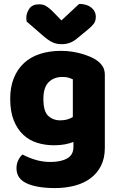

<svg xmlns="http://www.w3.org/2000/svg" viewBox="-20 -760 607 978"><path d="M354 -37Q334 -29 309.5 -24.5Q285 -20 255 -20Q210 -20 169.5 -32.5Q129 -45 98.5 -73.5Q68 -102 50 -147Q32 -192 32 -257Q32 -317 50.5 -362.5Q69 -408 102.5 -439Q136 -470 184 -485.5Q232 -501 291 -501Q319 -501 346 -497Q373 -493 396.5 -486Q420 -479 439 -471Q458 -463 471 -454Q491 -440 502.5 -422.5Q514 -405 514 -378V-7Q514 46 494.5 84.5Q475 123 440.5 148.5Q406 174 359.5 186Q313 198 260 198Q206 198 165 189.5Q124 181 100 165Q64 141 64 97Q64 74 73.5 55Q83 36 95 27Q124 43 160.5 54Q197 65 237 65Q290 65 322 47Q354 29 354 -11ZM287 -147Q307 -147 322.5 -151.5Q338 -156 351 -164V-356Q340 -361 328.5 -364.5Q317 -368 298 -368Q255 -368 228 -341.5Q201 -315 201 -256Q201 -193 225.5 -170Q250 -147 287 -147ZM293 -656 383 -740Q422 -740 445 -721.5Q468 -703 468 -674Q468 -652 456.5 -637.5Q445 -623 420 -603L375 -566Q355 -549 335.5 -542Q316 -535 296 -535Q282 -535 271 -537Q260 -539 248.5 -544Q237 -549 223 -559Q209 -569 190 -586L116 -650Q115 -655 114.5 -659Q114 -663 114 -668Q114 -694 129.5 -716Q145 -738 178 -738Q188 -738 196.5 -736.5Q205 -735 214 -729.5Q223 -724 234 -715Q245 -706 259 -691Z"/></svg>

Font: Baloo Da 2 ExtraBold
Style: Regular
Weight: 800
Designer: Noopur Datye, Sulekha Rajkumar and Ek Type
Foundry: Ek Type
Version: Version 1.640;hotconv 1.0.111;makeotfexe 2.5.65597; ttfautoh